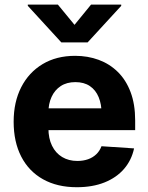

<svg xmlns="http://www.w3.org/2000/svg" viewBox="-20 -792 636 823"><path d="M309.2 10.5Q225.3 10.5 164.4 -23.6Q103.5 -57.7 71 -120.8Q38.5 -183.9 38.5 -270.3Q38.5 -354.6 70.9 -418.1Q103.4 -481.6 162.6 -517.2Q221.8 -552.7 302 -552.7Q356.2 -552.7 403 -535.5Q449.8 -518.3 485 -483.7Q520.1 -449.2 539.7 -397.3Q559.4 -345.3 559.4 -275.6V-234.2H98.6V-327.5H486.1L415.6 -303.1Q415.6 -344.9 402.9 -375.5Q390.2 -406.2 365.2 -423.1Q340.2 -440 303.1 -440Q266 -440 240.2 -423Q214.5 -406 201 -376.5Q187.5 -347.1 187.5 -309V-243Q187.5 -198.8 203 -167.3Q218.5 -135.7 246.5 -118.9Q274.5 -102.1 311.5 -102.1Q336.6 -102.1 357.2 -109.3Q377.7 -116.5 392.6 -130.7Q407.4 -144.8 415 -165.2L554.7 -155.9Q544 -105.5 511.7 -68Q479.3 -30.6 428 -10Q376.7 10.5 309.2 10.5ZM228.1 -772.3 299.4 -685.5 370.3 -772.3H499.6V-767L355.7 -610.4H242.8L99.2 -767V-772.3Z"/></svg>

Font: GitLab Sans
Style: Regular
Weight: 400
Designer: Rasmus Andersson
Foundry: Modifications by GitLab B.V., manufactured by rsms
Version: Version 4.000;git-c8fb6b7